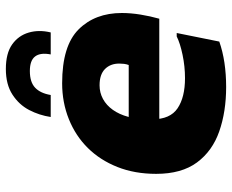

<svg xmlns="http://www.w3.org/2000/svg" viewBox="-90 -710 811 672"><g transform="rotate(-90 316.0 -374.5)"><path d="M347 11Q261 11 192 -13Q123 -37 83 -91Q43 -145 43 -234Q43 -309 67 -369.5Q91 -430 133.5 -473Q176 -516 234.5 -539.5Q293 -563 360 -563Q491 -563 548.5 -505.5Q606 -448 606 -354Q606 -323 600.5 -289Q595 -255 586 -223H161V-330H424Q427 -338 428 -346.5Q429 -355 429 -363Q429 -394 410 -413Q391 -432 353 -432Q327 -432 305 -420Q283 -408 267 -385.5Q251 -363 242.5 -331.5Q234 -300 234 -260V-247Q234 -185 272.5 -159Q311 -133 378 -133Q419 -133 459.5 -141.5Q500 -150 524 -162H536L506 -13Q472 -1 432 5Q392 11 347 11ZM410 -760Q465 -760 496 -738Q527 -716 537.5 -680Q548 -644 538 -603H461Q468 -639 454 -657.5Q440 -676 403 -676Q364 -676 344.5 -657.5Q325 -639 319 -603H242Q248 -643 266.5 -678.5Q285 -714 320.5 -737Q356 -760 410 -760Z"/></g></svg>

Font: Kufam ExtraBold
Style: Italic
Weight: 800
Italic angle: -11°
Designer: Artur Schmal
Foundry: Original Type
Version: Version 1.301; ttfautohint (v1.8.3)